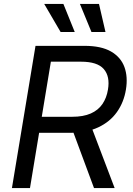

<svg xmlns="http://www.w3.org/2000/svg" viewBox="-20 -962 682 982"><path d="M41 0 161.6 -727.5H412.6Q497.6 -727.5 547.9 -698.5Q598.1 -669.4 616.5 -618.9Q634.8 -568.4 624 -503.4Q613.3 -438.5 577.9 -388.7Q542.5 -338.9 482.7 -310.8Q422.9 -282.7 338.9 -282.7H139.6L152.8 -364.7H348.6Q406.2 -364.7 444.3 -381.6Q482.4 -398.4 503.9 -429.9Q525.4 -461.4 532.2 -503.9Q543.5 -571.3 510.7 -608.9Q478 -646.5 394.5 -646.5H240.2L133.3 0ZM460.9 0 339.4 -327.6H441.9L566.4 0ZM447.8 -798.3 388.7 -941.9H486.3L519.5 -798.3ZM290 -798.3 206.1 -941.9H304.2L362.3 -798.3Z"/></svg>

Font: Inter 16pt
Style: Italic
Weight: 400
Italic angle: -9.3988°
Version: Version 4.001;git-66647c0bb